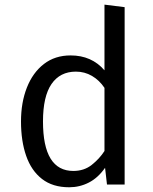

<svg xmlns="http://www.w3.org/2000/svg" viewBox="-20 -788 655 820"><path d="M426.2 -768.2 512.3 -757.4V0H436.9L428.7 -71.3Q398.5 -28.2 359.2 -8.2Q320 11.8 275.4 11.8Q205.1 11.8 159.5 -23.6Q113.8 -59 91.8 -122.3Q69.7 -185.6 69.7 -269.2Q69.7 -350.3 94.9 -414.1Q120 -477.9 167.4 -514.6Q214.9 -551.3 281.5 -551.3Q371.3 -551.3 426.2 -487.7ZM304.1 -482.1Q236.4 -482.1 200 -429.2Q163.6 -376.4 163.6 -269.2Q163.6 -57.9 293.3 -57.9Q339 -57.9 371.8 -83.8Q404.6 -109.7 426.2 -143.1V-412.8Q404.1 -445.6 372.8 -463.8Q341.5 -482.1 304.1 -482.1Z"/></svg>

Font: FiraCode Nerd Font Mono
Style: Regular
Weight: 400
Monospace: yes
Designer: Carrois Corporate, Edenspiekermann AG, Nikita Prokopov
Foundry: Carrois Corporate, Edenspiekermann AG, Nikita Prokopov
Version: Version 6.002;Nerd Fonts 3.4.0